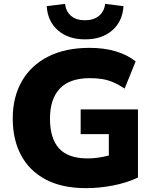

<svg xmlns="http://www.w3.org/2000/svg" viewBox="-20 -964 790 995"><path d="M425 11Q301 11 216.5 -34Q132 -79 89 -160Q46 -241 46 -349Q46 -461 93.5 -543.5Q141 -626 230 -671Q319 -716 444 -716Q520 -716 580 -698Q640 -680 683 -646L626 -505Q594 -526 567 -537.5Q540 -549 511.5 -554Q483 -559 446 -559Q341 -559 290 -505Q239 -451 239 -349Q239 -247 286 -195Q333 -143 435 -143Q485 -143 544 -158V-269H398V-397H695V-44Q638 -17 567.5 -3Q497 11 425 11ZM421 -760Q334 -760 280.5 -806.5Q227 -853 222 -932L317 -944Q322 -904 348.5 -881.5Q375 -859 420 -859Q465 -859 492.5 -881.5Q520 -904 525 -944L620 -932Q615 -853 561.5 -806.5Q508 -760 421 -760Z"/></svg>

Font: Mulish Black
Style: Regular
Weight: 900
Designer: Vernon Adams
Foundry: Vernon Adams
Version: Version 3.603; ttfautohint (v1.8.3)